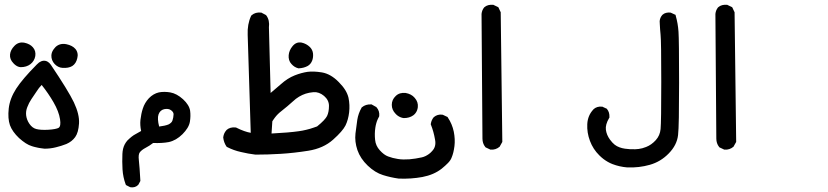

<svg xmlns="http://www.w3.org/2000/svg" viewBox="-20 -461 3540 821"><path d="M169.9 174.8Q166.5 174.3 162.8 173.8Q159.2 173.3 155.8 172.9Q152.3 172.4 149.2 171.9Q146 171.4 142.6 170.7Q139.2 169.9 136 169.2Q132.8 168.5 129.4 167.7Q126 167 123 166Q120.1 165 116.7 164.1Q103.5 160.2 89.8 151.4Q76.2 142.6 61.5 129.4Q32.7 102.1 22.5 74.2Q12.7 45.9 17.3 3.2Q22 -39.6 49.3 -82Q76.2 -123.5 137.7 -185.5Q142.6 -190.4 147 -193.8Q156.2 -200.2 165.3 -201.2Q174.3 -202.1 182.6 -197.8Q190.9 -193.4 197.3 -184.1Q272 -73.2 295.9 -23.4Q320.3 28.3 317.9 66.9Q315.4 106 301.5 125.2Q287.6 144.5 263.7 154.8Q241.2 163.6 218.8 168.9Q195.3 174.8 170.9 174.8H170.4ZM231 85.4Q241.2 78.1 236.8 49.3Q231.9 16.1 208.5 -24.4Q187 -61.5 158.2 -97.7Q151.9 -91.3 146.7 -84.7Q141.6 -78.1 137.7 -71.8Q126.5 -54.2 114.3 -37.1Q103.5 -21 96.7 -2.9Q89.8 14.2 91.8 32.2Q92.8 41 96.2 50.3Q99.6 59.6 106 68.8Q118.2 86.4 135.3 90.8Q154.3 95.7 187.5 93.8Q203.1 92.8 214.6 90.6Q226.1 88.4 231 85.4ZM246.6 -170.9Q237.3 -171.4 228.8 -175.8Q220.2 -180.2 213.4 -187.5Q199.2 -203.1 199.7 -223.6Q199.7 -227.1 200.4 -230.2Q201.2 -233.4 202.1 -236.6Q203.1 -239.7 204.8 -242.9Q206.5 -246.1 208.5 -249Q210.4 -252 212.9 -254.6Q215.3 -257.3 217.8 -260.3Q236.3 -277.3 263.7 -272Q289.6 -266.6 302.2 -252Q309.1 -244.1 311.3 -233.6Q313.5 -223.1 310.5 -212.4Q308.1 -201.2 302.7 -192.6Q297.4 -184.1 289.1 -178.7Q272.9 -168.9 246.6 -170.9ZM67.4 -173.8Q62 -174.3 56.6 -176.5Q51.3 -178.7 46.4 -182.4Q41.5 -186 37.1 -190.9Q21 -207.5 22.9 -228Q24.9 -247.6 41.5 -264.6Q59.1 -283.2 84.5 -278.3Q107.9 -273.4 120.6 -258.8Q134.3 -243.2 130.9 -221.2Q127 -199.7 109.9 -186.5Q93.3 -173.8 68.4 -173.8H67.9Z M535.6 338.9 522 332 518.6 330.1 517.1 326.7Q511.7 312 508.3 296.1Q504.9 280.3 503.9 263.2Q502 230.5 503.4 197.3Q503.9 185.5 506.3 175.3Q508.8 165 513.4 156.2Q518.1 147.5 524.4 140.1Q529.3 135.3 533.7 131.3Q538.1 127.4 542.5 123.8Q546.9 120.1 551.3 117.4Q555.7 114.7 560.1 112.3Q571.8 106.4 583.5 99.1Q578.1 73.7 580.6 51.3Q582 38.6 584.5 26.6Q586.9 14.6 590.8 2.9Q598.6 -21.5 616.7 -41Q635.7 -60.5 659.2 -65.9Q681.6 -70.3 708 -65.9Q735.8 -61 762.7 -36.6Q775.9 -24.4 783.4 -12.2Q791 0 793 12.7Q795.9 35.2 792 59.6Q789.6 73.2 781.5 86.4Q773.4 99.6 760.3 112.8Q733.4 139.6 701.7 146.5Q673.3 151.9 634.8 150.4Q619.1 162.6 602.1 171.4Q586.4 179.7 578.1 189.9Q570.8 199.2 573.7 223.6Q575.2 237.8 576.9 259.5Q578.6 281.2 580.1 310.1V313L579.1 314.9L572.3 327.6L571.3 329.1L570.3 330.1Q558.1 342.3 538.6 339.8L537.1 339.4ZM700.2 71.3Q713.9 64.5 717.3 54.7Q721.7 42 722.2 28.3Q722.7 18.6 711.4 10.3Q700.2 2 681.6 5.9Q664.1 10.3 657.7 28.8Q654.8 37.1 655.5 50.5Q656.2 64 660.6 80.1Q672.9 78.6 682.9 76.4Q692.9 74.2 700.2 71.3Z M1072.3 200.2Q1040.5 196.3 1010.3 189Q979 182.1 951.7 168L949.2 166.5L947.8 164.6Q937 147.9 934.6 127.9V127V125.5Q937 107.9 947.8 96.2L948.2 95.7V95.2Q963.4 81.5 987.3 84H989.3L990.7 85Q1008.3 93.8 1024.2 99.4Q1040 105 1052.2 106.9L1039.1 -312Q1037.1 -357.4 1053.7 -393.1L1054.7 -394.5L1056.2 -396Q1072.3 -409.7 1095.7 -407.2H1097.7L1099.1 -406.2L1115.7 -397.5L1117.7 -396L1119.1 -394.5Q1133.8 -374 1129.9 -344.2L1137.2 -63.5Q1160.6 -83 1181.2 -101.1Q1209.5 -126.5 1240.2 -138.7Q1254.9 -144.5 1268.6 -148.2Q1282.2 -151.9 1294.9 -153.8Q1320.3 -157.2 1356.4 -151.4Q1394.5 -145 1428.7 -109.9Q1445.8 -92.8 1456.1 -76.2Q1466.3 -59.6 1470.2 -43Q1476.6 -12.2 1472.9 19.3Q1469.2 50.8 1457.5 75.2Q1445.3 99.6 1404.3 136.2Q1362.8 173.3 1298.3 183.6Q1236.3 193.4 1180.7 196.8Q1125.5 200.2 1073.2 200.2H1072.8ZM1335.9 79.6Q1353.5 65.4 1364 54.2Q1374.5 43 1378.4 35.2Q1386.7 18.1 1386.7 -8.3Q1386.7 -32.7 1365.7 -50.8Q1344.2 -68.8 1320.3 -66.9Q1311 -65.9 1302.7 -64.5Q1294.4 -63 1287.1 -60.5Q1279.8 -58.1 1272.7 -54.9Q1265.6 -51.8 1258.8 -47.6Q1252 -43.5 1245.1 -38.3Q1238.3 -33.2 1231.9 -26.9Q1210.4 -7.3 1183.1 14.2Q1179.2 17.1 1175.3 20.5Q1171.4 23.9 1168 27.3Q1164.6 30.8 1161.4 34.4Q1158.2 38.1 1155.3 42Q1152.3 45.9 1149.7 49.8Q1147 53.7 1144.5 57.6L1141.1 109.9Q1216.8 106 1257.3 100.1Q1265.6 99.1 1273.9 97.4Q1282.2 95.7 1290.3 93.8Q1298.3 91.8 1306.2 89.6Q1314 87.4 1321.3 84.7Q1328.6 82 1335.9 79.6ZM1255.9 -168.9Q1238.8 -172.9 1226.1 -187.5Q1219.2 -194.8 1216.3 -204.6Q1213.4 -214.4 1214.4 -225.1Q1216.3 -246.1 1231 -263.7Q1247.1 -283.2 1270 -278.8Q1290 -274.4 1305.2 -259.8Q1310.5 -254.4 1314 -247.6Q1317.4 -240.7 1318.4 -232.9Q1319.3 -225.1 1318.4 -216.6Q1317.4 -208 1314.5 -200.9Q1311.5 -193.8 1306.9 -188.2Q1302.2 -182.6 1295.4 -178.7Q1278.8 -169.9 1258.3 -168.9H1256.8Z M1685.1 302.7Q1650.4 297.9 1617.7 287.6Q1584 277.3 1552.5 247.3Q1521 217.3 1508.3 180.7Q1496.1 144.5 1500 109.9Q1503.9 76.7 1507.8 51.3Q1512.2 23.9 1525.9 0L1526.4 -1.5L1527.8 -2.4Q1543.5 -15.6 1566.9 -14.6H1569.3L1571.3 -13.2L1586.9 -4.4L1588.4 -3.9L1589.4 -2.9Q1604 13.2 1601.6 35.2L1601.1 37.1L1600.1 39.1Q1598.1 43 1595.9 47.4Q1593.8 51.8 1592 56.4Q1590.3 61 1589.1 65.7Q1587.9 70.3 1586.7 75.2Q1585.4 80.1 1585 85Q1581.1 110.4 1584 137.2Q1586.4 162.1 1604 181.6Q1622.1 201.7 1639.6 208Q1658.7 215.3 1681.6 218.8Q1692.9 220.7 1705.1 220.9Q1717.3 221.2 1730.5 220.2Q1757.3 217.8 1783.7 211.9Q1792 210 1799.6 206.3Q1807.1 202.6 1814.2 197.5Q1821.3 192.4 1827.6 185.1Q1846.2 166 1840.3 136.2Q1834.5 102.1 1822.8 72.8L1821.8 70.3L1822.3 67.9Q1824.7 52.7 1834 41L1835 40L1835.4 39.6Q1850.6 26.9 1871.1 29.3L1873 29.8L1874.5 30.3L1891.1 38.1L1893.6 39.1L1895 41.5Q1913.6 69.3 1920.4 102.1Q1926.8 134.3 1923.3 163.6Q1921.4 178.2 1918.5 190.4Q1915.5 202.6 1911.1 212.9Q1909.2 218.3 1905.3 224.1Q1901.4 230 1895.8 235.8Q1890.1 241.7 1883.5 247.6Q1877 253.4 1868.7 260.3Q1835 286.6 1786.1 295.9Q1737.8 304.7 1686 302.7H1685.5ZM1706.1 43.9Q1699.2 43 1693.1 40.5Q1687 38.1 1681.6 34.4Q1676.3 30.8 1671.4 25.4Q1655.3 8.8 1655.3 -12.7Q1655.3 -23.4 1659.4 -33Q1663.6 -42.5 1671.9 -50.3Q1680.2 -58.6 1691.2 -61.8Q1702.1 -64.9 1714.4 -63.5Q1726.1 -61.5 1736.1 -56.4Q1746.1 -51.3 1753.4 -42.5Q1769 -24.9 1766.6 -2.4Q1765.6 4.9 1763.2 11.2Q1760.7 17.6 1756.6 22.9Q1752.4 28.3 1747.1 32.2Q1738.8 38.1 1728.8 41Q1718.8 43.9 1707 43.9H1706.5Z M2074.7 177.7 2058.1 169.9 2056.2 168.9 2054.7 167Q2048.8 159.7 2045.9 150.6Q2043 141.6 2043 131.8L2039.1 -400.4V-400.9V-401.4Q2039.6 -404.8 2040.3 -408.7Q2041 -412.6 2042.5 -416Q2043.9 -419.4 2045.7 -422.6Q2047.4 -425.8 2049.8 -428.7L2050.8 -429.7L2051.3 -430.2Q2058.6 -436.5 2068.1 -439Q2077.6 -441.4 2087.9 -440.4H2089.8L2091.3 -439.5L2107.9 -431.6L2110.8 -430.2L2112.3 -427.2L2120.1 -410.6L2121.1 -408.7V-406.2L2127.9 143.6V146L2126.5 148.4L2117.7 164.1L2117.2 165.5L2116.2 166.5Q2108.4 173.3 2098.6 176.5Q2088.9 179.7 2078.1 178.7H2076.2Z M2662.1 254.9Q2628.4 252 2599.1 240.7Q2588.9 236.8 2579.1 231.2Q2569.3 225.6 2560.3 218.8Q2551.3 211.9 2542.5 203.1Q2516.1 177.2 2502.7 141.6Q2489.3 106 2491.2 69.8Q2493.2 32.2 2517.6 6.8V6.3Q2532.7 -7.3 2554.7 -4.9H2556.2L2557.6 -3.9L2572.3 2.9L2574.7 3.9L2575.7 5.4Q2586.9 19 2585.9 39.6V42L2584.5 43.9Q2567.9 72.3 2570.8 93.8Q2573.7 116.2 2588.4 136.2Q2593.3 143.1 2598.4 148.4Q2603.5 153.8 2608.4 157.7Q2613.3 161.6 2618.2 164.1Q2623.5 167 2628.9 168.9Q2634.3 170.9 2640.1 172.4Q2646 173.8 2652.3 174.8Q2671.4 177.7 2695.8 177.2Q2703.1 177.2 2710.9 176Q2718.8 174.8 2726.6 172.9Q2734.4 170.9 2742.7 167.5Q2765.6 158.7 2784.2 138.2Q2802.2 118.2 2804.7 90.8Q2807.6 61 2807.6 -111.3Q2807.6 -283.7 2804.7 -311.5Q2804.2 -317.4 2803.7 -323Q2803.2 -328.6 2802.7 -334.5Q2802.2 -340.3 2802 -346.2Q2801.8 -352.1 2801.3 -357.9Q2800.8 -363.8 2800.8 -369.6V-370.1V-371.1Q2802.2 -385.7 2812 -397L2812.5 -397.5L2813 -397.9Q2819.3 -403.8 2828.1 -406Q2836.9 -408.2 2846.7 -407.2L2848.6 -406.7L2849.6 -406.2L2864.3 -399.4L2868.7 -397.5L2869.6 -393.1Q2878.9 -360.8 2881.3 -325.2Q2883.8 -290.5 2883.8 -106.9Q2883.8 -14.6 2882.8 40.8Q2881.8 96.2 2879.4 116.7Q2874.5 159.7 2839.4 195.3Q2805.2 230.5 2758.8 243.7Q2712.9 256.8 2662.6 254.9Z M3074.7 177.7 3058.1 169.9 3056.2 168.9 3054.7 167Q3048.8 159.7 3045.9 150.6Q3043 141.6 3043 131.8L3039.1 -400.4V-400.9V-401.4Q3039.6 -404.8 3040.3 -408.7Q3041 -412.6 3042.5 -416Q3043.9 -419.4 3045.7 -422.6Q3047.4 -425.8 3049.8 -428.7L3050.8 -429.7L3051.3 -430.2Q3058.6 -436.5 3068.1 -439Q3077.6 -441.4 3087.9 -440.4H3089.8L3091.3 -439.5L3107.9 -431.6L3110.8 -430.2L3112.3 -427.2L3120.1 -410.6L3121.1 -408.7V-406.2L3127.9 143.6V146L3126.5 148.4L3117.7 164.1L3117.2 165.5L3116.2 166.5Q3108.4 173.3 3098.6 176.5Q3088.9 179.7 3078.1 178.7H3076.2Z"/></svg>

Font: NaikaiFont
Style: Bold
Weight: 700
Version: Version 1.89